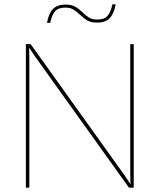

<svg xmlns="http://www.w3.org/2000/svg" viewBox="-20 -863 734 883"><path d="M595 0H573L140 -605L114 -644L115 -587V0H99V-660H121L554 -55L580 -16L579 -73V-660H595ZM427 -759Q400 -759 383.5 -768Q367 -777 348 -795Q330 -812 316 -820Q302 -828 280 -828Q248 -828 233.5 -811.5Q219 -795 211 -758H196Q204 -802 224 -822Q244 -842 281 -842Q308 -842 324.5 -833Q341 -824 360 -806Q376 -790 390.5 -781.5Q405 -773 427 -773Q459 -773 474 -789.5Q489 -806 497 -843H512Q504 -799 484 -779Q464 -759 427 -759Z"/></svg>

Font: Work Sans Thin
Style: Regular
Weight: 260
Designer: Wei Huang
Foundry: Wei Huang
Version: Version 1.500